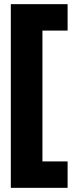

<svg xmlns="http://www.w3.org/2000/svg" viewBox="-20 -807 368 923"><path d="M32 -787H305V-660H184V-31H305V96H32Z"/></svg>

Font: Prompt SemiBold
Style: Regular
Weight: 600
Designer: Katatrad Team
Foundry: CadsonDemak
Version: Version 1.001